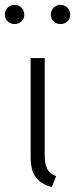

<svg xmlns="http://www.w3.org/2000/svg" viewBox="-27 -762 314 790"><path d="M33 -742C10 -742 -7 -724 -7 -702C-7 -680 10 -663 33 -663C56 -663 73 -680 73 -702C73 -724 56 -742 33 -742ZM222 -742C199 -742 182 -724 182 -702C182 -680 199 -663 222 -663C245 -663 262 -680 262 -702C262 -724 245 -742 222 -742ZM157 -523H99V-119C99 -44 123 -11 186 8L204 -37C171 -51 157 -70 157 -124Z"/></svg>

Font: FiraGO Light
Style: Regular
Weight: 300
Designer: bBox Type
Foundry: bBox Type GmbH
Version: Version 1.001;PS 001.001;hotconv 1.0.88;makeotf.lib2.5.64775